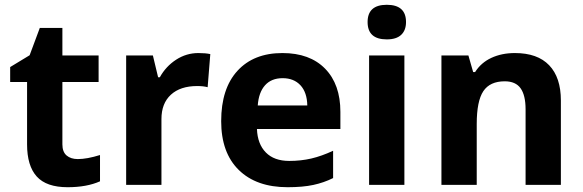

<svg xmlns="http://www.w3.org/2000/svg" viewBox="-20 -780 2461 810"><path d="M308.1 -108.9Q347.2 -108.9 401.9 -126V-15.1Q346.2 9.8 265.1 9.8Q175.8 9.8 135 -35.4Q94.2 -80.6 94.2 -170.9V-434.1H22.9V-497.1L105 -546.9L147.9 -662.1H243.2V-545.9H396V-434.1H243.2V-170.9Q243.2 -139.2 261 -124Q278.8 -108.9 308.1 -108.9Z M816.9 -556.2Q847.2 -556.2 867.2 -551.8L856 -412.1Q837.9 -417 812 -417Q740.7 -417 700.9 -380.4Q661.1 -343.8 661.1 -277.8V0H512.2V-545.9H625L647 -454.1H654.3Q679.7 -500 722.9 -528.1Q766.1 -556.2 816.9 -556.2Z M1172.4 -450.2Q1125 -450.2 1098.1 -420.2Q1071.3 -390.1 1067.4 -335H1276.4Q1275.4 -390.1 1247.6 -420.2Q1219.7 -450.2 1172.4 -450.2ZM1193.4 9.8Q1061.5 9.8 987.3 -63Q913.1 -135.7 913.1 -269Q913.1 -406.2 981.7 -481.2Q1050.3 -556.2 1171.4 -556.2Q1287.1 -556.2 1351.6 -490.2Q1416 -424.3 1416 -308.1V-235.8H1064Q1066.4 -172.4 1101.6 -136.7Q1136.7 -101.1 1200.2 -101.1Q1249.5 -101.1 1293.5 -111.3Q1337.4 -121.6 1385.3 -144V-28.8Q1346.2 -9.3 1301.8 0.2Q1257.3 9.8 1193.4 9.8Z M1530.8 -687Q1530.8 -759.8 1611.8 -759.8Q1692.9 -759.8 1692.9 -687Q1692.9 -652.3 1672.6 -633.1Q1652.3 -613.8 1611.8 -613.8Q1530.8 -613.8 1530.8 -687ZM1686 0H1537.1V-545.9H1686Z M2346.2 0H2197.3V-318.8Q2197.3 -377.9 2176.3 -407.5Q2155.3 -437 2109.4 -437Q2046.9 -437 2019 -395.3Q1991.2 -353.5 1991.2 -256.8V0H1842.3V-545.9H1956.1L1976.1 -476.1H1984.4Q2009.3 -515.6 2053 -535.9Q2096.7 -556.2 2152.3 -556.2Q2247.6 -556.2 2296.9 -504.6Q2346.2 -453.1 2346.2 -356Z"/></svg>

Font: Samim FD
Style: Bold-FD
Weight: 700
Foundry: DejaVu fonts team - Redesigned by Saber Rastikerdar
Version: Version 4.0.1